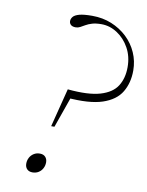

<svg xmlns="http://www.w3.org/2000/svg" viewBox="-80 -744 619 809"><g transform="rotate(10 229.5 -339.0)"><path d="M132.5 -76Q148 -76 156.2 -67Q164.5 -58 164.5 -44Q164.5 -30 158.2 -18.2Q152 -6.5 140.8 0.5Q129.5 7.5 115 7.5Q100 7.5 91.5 -1.2Q83 -10 83 -24.5Q83 -38.5 89.2 -50.2Q95.5 -62 106.8 -69Q118 -76 132.5 -76ZM249 -686Q294 -686 332 -670.5Q370 -655 398.8 -627.8Q427.5 -600.5 443.2 -564.8Q459 -529 459 -488.5Q459 -436 435.5 -396.5Q412 -357 356 -338.2Q300 -319.5 201.5 -328L228 -354L173 -198H159L201 -363Q289.5 -354.5 340.2 -369.5Q391 -384.5 412 -418Q433 -451.5 433 -498.5Q433 -544.5 413.2 -580.2Q393.5 -616 361.5 -637Q329.5 -658 293.5 -658Q269.5 -658 253.8 -653.2Q238 -648.5 227 -642Q216 -635.5 207 -630.8Q198 -626 188 -626Q174.5 -626 167.5 -632.2Q160.5 -638.5 160.5 -648Q160.5 -658 167.8 -666.8Q175 -675.5 194 -680.8Q213 -686 249 -686Z"/></g></svg>

Font: Newsreader 16pt 16pt ExtraLight
Style: Italic
Weight: 250
Italic angle: -17°
Version: Version 1.003